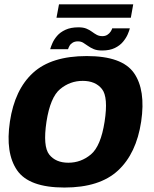

<svg xmlns="http://www.w3.org/2000/svg" viewBox="-20 -857 708 882"><path d="M276 4.5Q438 4.5 522.2 -73.8Q606.5 -152 628.5 -298.5Q650 -443.5 595.5 -521.5Q541 -599.5 378.5 -599.5Q216 -599.5 131.8 -522.5Q47.5 -445.5 25.5 -298.5Q4 -154 58.5 -74.8Q113 4.5 276 4.5ZM294 -109.5Q236 -109.5 206.2 -147Q176.5 -184.5 193.5 -298Q211 -410.5 256.5 -448Q302 -485.5 360 -485.5Q418.5 -485.5 448.2 -448.2Q478 -411 460.5 -298Q443 -185.5 397.5 -147.5Q352 -109.5 294 -109.5ZM449 -625Q484 -625 507.5 -636.5Q531 -648 545.2 -665.2Q559.5 -682.5 566.8 -699.5Q574 -716.5 576.5 -727H495.5Q494 -720.5 488.2 -711.8Q482.5 -703 473 -697Q463.5 -691 450.5 -691Q435.5 -691 424.5 -697Q413.5 -703 402.5 -711.2Q391.5 -719.5 377 -725.5Q362.5 -731.5 340.5 -731.5Q305 -731.5 280.8 -720.2Q256.5 -709 242.2 -692.2Q228 -675.5 220.8 -658.8Q213.5 -642 210.5 -631H292.5Q294.5 -637.5 299.2 -646.2Q304 -655 313.8 -661Q323.5 -667 338 -667Q352 -667 362.5 -660.5Q373 -654 384.5 -645.8Q396 -637.5 411 -631.2Q426 -625 449 -625ZM239.5 -775.5H581L592 -837H251Z"/></svg>

Font: Anybody Thin
Style: Bold Italic
Weight: 700
Italic angle: -10°
Version: Version 1.113;gftools[0.9.25]